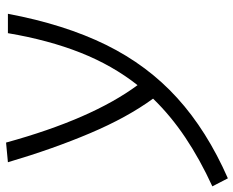

<svg xmlns="http://www.w3.org/2000/svg" viewBox="-118 -474 794 653"><g transform="rotate(-90 279.5 -147.0)"><path d="M0 230.5 -27.3 177.7Q64.9 135.3 138.9 85.7Q212.9 36.1 271 -23.9Q207 -111.8 153.6 -237.8Q100.1 -363.8 54.7 -517.6L121.6 -523.9Q201.7 -232.4 316.9 -76.7Q384.3 -162.1 427.2 -270.5Q470.2 -378.9 493.7 -517.6H559.6Q523.4 -325.2 453.9 -183.8Q384.3 -42.5 273.2 58.3Q162.1 159.2 0 230.5Z"/></g></svg>

Font: Cascadia Code Light
Style: Italic
Weight: 300
Italic angle: -10°
Monospace: yes
Designer: Aaron Bell
Foundry: Saja Typeworks
Version: Version 2404.023; ttfautohint (v1.8.4)